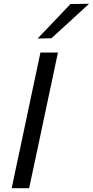

<svg xmlns="http://www.w3.org/2000/svg" viewBox="-20 -989 488 1009"><path d="M41.5 0Q54 -59.5 65.5 -114.2Q77 -169 91.5 -236L141.5 -472.5Q156 -541 168 -597.2Q180 -653.5 192.5 -713H284.5Q272 -653.5 260 -597.2Q248 -541 233.5 -472.5L183.5 -236Q169 -169 157.5 -114.2Q146 -59.5 133 0ZM177.5 -786.5Q222 -833 264.5 -877.5Q307 -922 350.5 -968L448 -969Q397.5 -922.5 348.2 -877.5Q299 -832.5 250.5 -788Z"/></svg>

Font: Commissioner
Style: Italic
Weight: 400
Italic angle: -12°
Designer: Kostas Bartsokas
Foundry: Kostas Bartsokas
Version: Version 1.000; ttfautohint (v1.8.3)